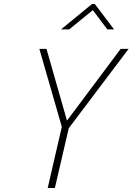

<svg xmlns="http://www.w3.org/2000/svg" viewBox="-20 -946 667 966"><path d="M443 -926H457L554 -798H520L447 -895L328 -798H287ZM291 -308 178 -700H214L317 -339L587 -700H627L326 -301L256 0H220Z"/></svg>

Font: Cairo ExtraLight
Style: Italic
Weight: 275
Italic angle: -13°
Designer: Mohamed Gaber, Accademia di Belle Arti di Urbino and others
Foundry: Kief Type Foundry, Accademia di Belle Arti di Urbino and others
Version: Version 3.011